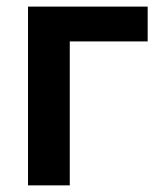

<svg xmlns="http://www.w3.org/2000/svg" viewBox="-20 -559 485 579"><path d="M425.3 -539.1V-434.1H190.4V0H64.5V-539.1Z"/></svg>

Font: Inter 18pt SemiBold
Style: Regular
Weight: 600
Designer: Rasmus Andersson
Foundry: rsms
Version: Version 4.001;git-66647c0bb